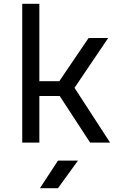

<svg xmlns="http://www.w3.org/2000/svg" viewBox="-20 -750 640 1010"><path d="M97 0V-730H187V-323H292L446 -550H549L372 -288L559 0H454L294 -245H187V0ZM190 240 285 95H390L285 240Z"/></svg>

Font: JetBrains Mono NL
Style: Regular
Weight: 400
Monospace: yes
Designer: Philipp Nurullin, Konstantin Bulenkov
Foundry: JetBrains
Version: Version 2.305; ttfautohint (v1.8.4.7-5d5b)